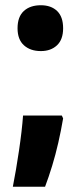

<svg xmlns="http://www.w3.org/2000/svg" viewBox="-20 -577 316 733"><path d="M221 -125Q213 -78 202.5 -32Q192 14 179 56.5Q166 99 152 136H29Q35 106 41 70.5Q47 35 52.5 -2Q58 -39 62 -73.5Q66 -108 68 -136H216ZM47 -469Q47 -513 71 -535Q95 -557 136 -557Q175 -557 198 -535Q221 -513 221 -469Q221 -426 197.5 -404Q174 -382 136 -382Q96 -382 71.5 -404Q47 -426 47 -469Z"/></svg>

Font: Noto Sans Display Condensed ExtraBold
Style: Regular
Weight: 800
Width: 3
Designer: Monotype Design Team
Foundry: Monotype Imaging Inc.
Version: Version 2.003